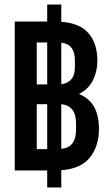

<svg xmlns="http://www.w3.org/2000/svg" viewBox="-20 -778 483 846"><path d="M45 -27V-683H188V-758H250V-682Q332 -676 370.5 -631Q409 -586 409 -511Q409 -464 390 -425Q371 -386 328 -364Q375 -344 395.5 -305.5Q416 -267 416 -210Q416 -134 376 -84Q336 -34 250 -28V48H188V-27ZM142 -591V-406H188V-591ZM310 -513Q310 -583 250 -590V-407Q278 -410 294 -428.5Q310 -447 310 -483ZM142 -121H188V-319H142ZM315 -235Q315 -275 298 -295.5Q281 -316 250 -319V-122Q315 -128 315 -206Z"/></svg>

Font: Special Gothic Condensed One
Style: Regular
Weight: 400
Designer: Alistair McCready
Foundry: Monolith
Version: Version 1.010; ttfautohint (v1.8.4.7-5d5b)